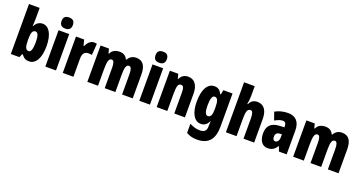

<svg xmlns="http://www.w3.org/2000/svg" viewBox="-46 -1640 5175 2744"><g transform="rotate(20 2541.5 -268.0)"><path d="M212 -588V-760H50V0H180L204 -54H212C251 -3 279 10 328 10C432 10 492 -101 492 -278C492 -455 430 -563 332 -563C282 -563 242 -539 212 -482H207C210 -532 212 -567 212 -588ZM273 -424C310 -424 328 -376 328 -280C328 -175 309 -125 274 -125C230 -125 212 -166 212 -265V-297C212 -385 230 -424 273 -424Z M656 -776C596 -776 570 -748 570 -691C570 -635 599 -607 656 -607C713 -607 742 -635 742 -691C742 -747 716 -776 656 -776ZM737 -553H575V0H737Z M1111 -563C1056 -563 1014 -510 995 -465H987L964 -553H840V0H1002V-278C1002 -350 1029 -389 1093 -389C1114 -389 1130 -387 1143 -383L1156 -557C1136 -562 1124 -563 1111 -563Z M1756 -563C1697 -563 1657 -536 1632 -490H1621C1604 -532 1567 -563 1502 -563C1438 -563 1389 -536 1368 -485H1359L1341 -553H1214V0H1376V-248C1376 -369 1390 -419 1435 -419C1465 -419 1478 -381 1478 -307V0H1640V-264C1640 -371 1653 -419 1698 -419C1728 -419 1742 -381 1742 -307V0H1904V-360C1904 -497 1855 -563 1756 -563Z M2085 -776C2025 -776 1999 -748 1999 -691C1999 -635 2028 -607 2085 -607C2142 -607 2171 -635 2171 -691C2171 -747 2145 -776 2085 -776ZM2166 -553H2004V0H2166Z M2546 -563C2487 -563 2447 -537 2422 -485H2413L2395 -553H2268V0H2430V-253C2430 -378 2442 -419 2488 -419C2528 -419 2536 -381 2536 -308V0H2698V-360C2698 -489 2642 -563 2546 -563Z M2944 -563C2840 -563 2779 -453 2779 -272C2779 -99 2840 10 2939 10C2996 10 3029 -14 3059 -71H3064C3061 -51 3059 -17 3059 5V11C3059 78 3020 102 2961 102C2912 102 2862 90 2803 59V198C2850 226 2901 240 2966 240C3145 240 3221 137 3221 -49V-553H3081L3068 -484H3059C3028 -544 2996 -563 2944 -563ZM2997 -424C3041 -424 3059 -384 3059 -285V-256C3059 -168 3041 -129 2998 -129C2962 -129 2943 -176 2943 -270C2943 -375 2963 -424 2997 -424Z M3483 -621V-760H3321V0H3483V-253C3483 -367 3493 -419 3546 -419C3575 -419 3589 -382 3589 -308V0H3751V-360C3751 -489 3695 -563 3599 -563C3540 -563 3501 -537 3479 -485H3470C3479 -529 3483 -575 3483 -621Z M4066 -563C3990 -563 3923 -545 3869 -513L3911 -393C3960 -421 3998 -434 4030 -434C4066 -434 4083 -411 4083 -366V-352L4011 -349C3890 -344 3825 -287 3825 -169C3825 -79 3861 10 3956 10C4025 10 4062 -17 4098 -73H4101L4128 0H4245V-363C4245 -498 4176 -563 4066 -563ZM4053 -245 4083 -247V-198C4083 -151 4058 -119 4026 -119C4000 -119 3987 -138 3987 -176C3987 -220 4009 -243 4053 -245Z M4886 -563C4827 -563 4787 -536 4762 -490H4751C4734 -532 4697 -563 4632 -563C4568 -563 4519 -536 4498 -485H4489L4471 -553H4344V0H4506V-248C4506 -369 4520 -419 4565 -419C4595 -419 4608 -381 4608 -307V0H4770V-264C4770 -371 4783 -419 4828 -419C4858 -419 4872 -381 4872 -307V0H5034V-360C5034 -497 4985 -563 4886 -563Z"/></g></svg>

Font: Noto Sans Lao ExtraCondensed Black
Style: Regular
Weight: 900
Width: 2
Designer: Monotype Design Team
Foundry: Monotype Imaging Inc.
Version: Version 2.003